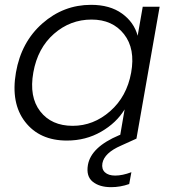

<svg xmlns="http://www.w3.org/2000/svg" viewBox="-20 -574 715 795"><path d="M46 -274Q68 -400 155.5 -477Q243 -554 357 -554Q435 -554 485 -518Q535 -482 550 -426L571 -546H641L545 0L481 29Q412 59 404 102Q400 126 414.5 139.5Q429 153 457 153Q487 153 524 139L515 188Q478 201 440 201Q392 201 364 178.5Q336 156 344 109Q357 35 473 -14L478 -16L496 -121Q462 -65 398.5 -28.5Q335 8 257 8Q144 8 84 -69.5Q24 -147 46 -274ZM359 -493Q271 -493 203.5 -434Q136 -375 118 -274Q100 -173 146.5 -113Q193 -53 281 -53Q367 -53 436 -113.5Q505 -174 523 -273Q541 -372 493.5 -432.5Q446 -493 359 -493Z"/></svg>

Font: Poppins Light
Style: Italic
Weight: 300
Italic angle: -10°
Designer: Ninad Kale (Devanagari), Jonny Pinhorn (Latin)
Foundry: Indian Type Foundry
Version: Version 3.200;PS 1.000;hotconv 16.6.54;makeotf.lib2.5.65590